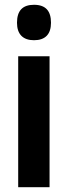

<svg xmlns="http://www.w3.org/2000/svg" viewBox="-20 -782 284 802"><path d="M122 -762C74 -762 51 -737 51 -687C51 -639 76 -614 122 -614C169 -614 193 -639 193 -687C193 -736 171 -762 122 -762ZM187 -547H56V0H187Z"/></svg>

Font: Noto Sans Devanagari ExtraCondensed
Style: Bold
Weight: 700
Width: 2
Designer: Jelle Bosma - Monotype Design Team
Foundry: Monotype Imaging Inc.
Version: Version 2.004